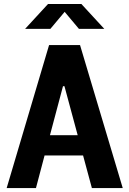

<svg xmlns="http://www.w3.org/2000/svg" viewBox="-20 -960 660 980"><path d="M606.5 0 388.5 -730H230.5L14 0H163.5L207.5 -166.5H404L449 0ZM108 -812.5H237L310 -899.5L383 -812.5H512.5L395.5 -939.5H225ZM235 -270 301.5 -520H309L376.5 -270Z"/></svg>

Font: Monaspace Argon
Style: Bold
Weight: 700
Designer: Riley Cran & the Lettermatic Team
Foundry: Lettermatic
Version: Version 1.000 (Monaspace Argon)